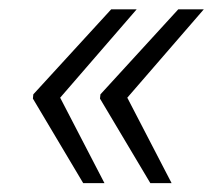

<svg xmlns="http://www.w3.org/2000/svg" viewBox="-20 -472 487 419"><path d="M278.3 -451.7H222.7L52.7 -266.1L51.8 -256.8L161.6 -72.3H208L111.3 -258.8ZM424.8 -451.7H369.1L199.2 -266.1L198.2 -256.8L308.1 -72.3H354.5L257.8 -258.8Z"/></svg>

Font: Roboto Light
Style: Italic
Weight: 300
Italic angle: -12°
Designer: Google
Version: Version 2.137; 2017